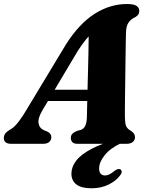

<svg xmlns="http://www.w3.org/2000/svg" viewBox="-50 -734 764 980"><path d="M561 -27 567 -3Q511.5 23.5 483.8 58.8Q456 94 456 126Q456 144 464 152.8Q472 161.5 485.5 161.5Q498 161.5 510.2 155Q522.5 148.5 534 138.5Q542 132.5 548.8 130Q555.5 127.5 562 129.5Q569 131.5 571 140.2Q573 149 561.5 163Q542 189.5 504 208.2Q466 227 417.5 227Q365.5 227 340 207.5Q314.5 188 314.5 152Q314.5 118 338.8 86.2Q363 54.5 417.2 25.8Q471.5 -3 561 -27ZM166.5 -171Q142.5 -130.5 146.8 -105Q151 -79.5 175 -69L192.5 -62Q203.5 -56 207.8 -49Q212 -42 212 -34.5Q212 -18.5 201 -9.2Q190 0 171 0H6Q-12 0 -21.2 -7.8Q-30.5 -15.5 -30.5 -29Q-30.5 -42 -23.2 -52.2Q-16 -62.5 6.5 -75.5Q25 -86 47 -115.5Q69 -145 91.5 -184L288 -509.5Q354.5 -613.5 433 -663.5Q511.5 -713.5 598.5 -713.5Q633 -713.5 647 -703.8Q661 -694 661 -679Q661 -668.5 656.5 -661Q652 -653.5 641.5 -647Q619 -637.5 606.2 -619.2Q593.5 -601 593 -565.5Q592.5 -548 592 -519.5Q591.5 -491 591 -455.8Q590.5 -420.5 590 -382Q589.5 -343.5 589 -305.5Q588.5 -267.5 588 -234.5Q587.5 -201.5 587.5 -177Q587.5 -152.5 587.5 -140.5Q588 -119.5 589.8 -105.8Q591.5 -92 598.5 -82.5Q605.5 -73 622 -63.5Q639 -51.5 639 -33.5Q639 -19 627.8 -9.5Q616.5 0 596.5 0H345.5Q326.5 0 319 -8.8Q311.5 -17.5 311.5 -30Q311.5 -43 319.5 -51.2Q327.5 -59.5 343.5 -66L362.5 -71Q379 -77 386 -94Q393 -111 393.5 -136.5Q394 -154 394.5 -181.8Q395 -209.5 396 -243.8Q397 -278 397.8 -316.2Q398.5 -354.5 399.8 -393.5Q401 -432.5 401.5 -469Q402 -505.5 402.5 -537Q403 -568.5 403 -591.5L445 -580.5Q433.5 -575 419.8 -564.2Q406 -553.5 388.8 -532.5Q371.5 -511.5 347.5 -475ZM153.5 -218.5 164.5 -276H449L444 -218.5Z"/></svg>

Font: Fraunces ExtraBold
Style: Italic
Weight: 800
Italic angle: -16°
Version: Version 1.000;[b76b70a41]